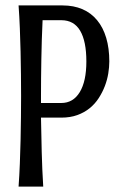

<svg xmlns="http://www.w3.org/2000/svg" viewBox="-20 -691 449 711"><path d="M211.9 -670.9Q252.9 -670.9 285.2 -657Q317.4 -643.1 339.6 -616.2Q361.8 -589.4 373.3 -550.8Q384.8 -512.2 384.8 -463.4Q384.8 -442.4 380.9 -418.7Q377 -395 368.2 -372.1Q359.4 -349.1 345.7 -327.9Q332 -306.6 312.3 -290.5Q292.5 -274.4 266.4 -264.9Q240.2 -255.4 207 -255.4H131.8Q132.8 -192.9 134.5 -127.7Q136.2 -62.5 140.1 0H48.8Q51.8 -41.5 53.5 -85.2Q55.2 -128.9 56.2 -172.1Q57.1 -215.3 57.6 -256.8Q58.1 -298.3 58.1 -335.9Q58.1 -373.5 57.6 -415Q57.1 -456.5 56.2 -499.5Q55.2 -542.5 53.5 -585.9Q51.8 -629.4 48.8 -670.9ZM137.7 -616.2Q134.3 -543.9 133.1 -471.7Q131.8 -399.4 131.8 -335.9V-309.6H207Q251 -309.6 275.4 -349.9Q299.8 -390.1 299.8 -463.4Q299.8 -538.1 276.9 -577.1Q253.9 -616.2 207 -616.2Z"/></svg>

Font: Crushed
Style: Regular
Weight: 400
Width: 3
Designer: Astigmatic (AOETI)
Foundry: Astigmatic (AOETI)
Version: Version 001.000